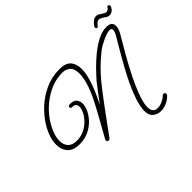

<svg xmlns="http://www.w3.org/2000/svg" viewBox="-172 -1021 1499 1499"><g transform="rotate(-45 578.0 -271.0)"><path d="M855 171Q818 171 790 149Q762 127 762 77Q763 31 781.5 -27Q800 -85 829.5 -148Q859 -211 893.5 -273.5Q928 -336 961 -392Q994 -448 1019 -491Q1030 -509 1034 -521.5Q1038 -534 1038 -542Q1038 -561 1015 -561Q1000 -561 978.5 -553.5Q957 -546 934.5 -535.5Q912 -525 894 -514.5Q876 -504 868 -498Q770 -423 690 -326Q675 -309 649.5 -275.5Q624 -242 593.5 -201.5Q563 -161 532.5 -119.5Q502 -78 476.5 -43Q451 -8 435.5 13.5Q420 35 420 35Q413 44 403 44Q387 44 387 28Q387 23 390 17Q390 17 400.5 -1.5Q411 -20 428 -51Q445 -82 465.5 -118Q486 -154 505 -190Q524 -226 539 -255Q578 -332 594.5 -389Q611 -446 611 -484Q611 -543 584 -565Q557 -587 522 -587Q455 -587 396 -562.5Q337 -538 287.5 -498Q238 -458 202.5 -410Q167 -362 147.5 -313.5Q128 -265 128 -225Q128 -183 152 -156.5Q176 -130 227 -130Q271 -130 308 -148Q345 -166 372 -193.5Q399 -221 413.5 -250.5Q428 -280 428 -303Q428 -342 387 -342H386Q377 -342 372.5 -346.5Q368 -351 368 -356Q368 -371 392 -371Q429 -371 446 -351.5Q463 -332 463 -303Q463 -273 446 -237Q429 -201 397.5 -168.5Q366 -136 321.5 -115.5Q277 -95 223 -95Q153 -95 121 -131Q89 -167 89 -222Q89 -297 140 -384Q176 -445 233.5 -499.5Q291 -554 365 -588Q439 -622 523 -622Q594 -622 621.5 -588Q649 -554 649 -502Q649 -463 638 -419.5Q627 -376 610.5 -334Q594 -292 577.5 -257Q561 -222 550 -201Q585 -248 615 -288Q645 -328 661 -348Q689 -380 730 -422.5Q771 -465 819.5 -504.5Q868 -544 918.5 -570Q969 -596 1017 -596Q1076 -596 1076 -547Q1076 -516 1051 -475Q1043 -461 1022 -425.5Q1001 -390 972.5 -340.5Q944 -291 914 -234Q884 -177 858 -120Q832 -63 816 -12.5Q800 38 800 74Q800 102 812.5 119Q825 136 854 136Q879 136 906 123.5Q933 111 947 96Q952 88 962 88Q969 88 974 92.5Q979 97 979 104Q979 112 974 117Q952 142 919.5 156.5Q887 171 855 171ZM963 -641Q950 -641 950 -656Q950 -662 953 -666Q967 -686 983 -699.5Q999 -713 1020 -713Q1034 -713 1046 -705Q1058 -697 1067 -691Q1075 -686 1084.5 -681.5Q1094 -677 1099 -677Q1106 -677 1116.5 -682.5Q1127 -688 1131 -699Q1133 -701 1135.5 -703Q1138 -705 1142 -705Q1150 -705 1154 -697.5Q1158 -690 1154 -682Q1135 -642 1098 -642Q1082 -642 1069 -652Q1056 -662 1048 -666Q1025 -679 1015 -679Q1007 -679 995 -671Q983 -663 972 -646Q969 -641 963 -641Z"/></g></svg>

Font: Meow Script
Style: Regular
Weight: 400
Designer: Robert E. Leuschke
Foundry: Robert E. Leuschke
Version: Version 1.010; ttfautohint (v1.8.3)